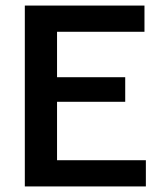

<svg xmlns="http://www.w3.org/2000/svg" viewBox="-20 -670 586 690"><path d="M69.2 0V-650H499.2V-555.8H185V-392.5H430V-304.2H185V-94.2H504.2V0Z"/></svg>

Font: Familjen Grotesk GF Medium
Style: Regular
Weight: 500
Designer: Anders Wikstroem, Jonas Baeckman, Matilda Gysing, Kristian Moeller
Foundry: Familjen STHLM AB
Version: Version 2.000; Beta; Release 4; Build 6